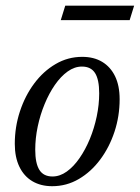

<svg xmlns="http://www.w3.org/2000/svg" viewBox="-20 -632 482 662"><path d="M263.5 -436Q303.5 -436 332.2 -418.8Q361 -401.5 376.8 -369Q392.5 -336.5 392.5 -290Q392.5 -231.5 374.8 -177.8Q357 -124 325.5 -81.8Q294 -39.5 251.8 -14.8Q209.5 10 160 10Q120.5 10 91.5 -7.2Q62.5 -24.5 46.8 -57.2Q31 -90 31 -136Q31 -194.5 48.8 -248.2Q66.5 -302 98 -344.2Q129.5 -386.5 171.8 -411.2Q214 -436 263.5 -436ZM161 -23.5Q186.5 -23.5 210.2 -40.5Q234 -57.5 254.2 -86.8Q274.5 -116 289.8 -153Q305 -190 313.5 -230.5Q322 -271 322 -310Q322 -357.5 307.8 -380Q293.5 -402.5 262.5 -402.5Q237 -402.5 213.2 -385.5Q189.5 -368.5 169.2 -339.2Q149 -310 133.8 -273Q118.5 -236 110 -195.5Q101.5 -155 101.5 -116Q101.5 -69 115.8 -46.2Q130 -23.5 161 -23.5ZM189.5 -562.5 205 -612.5H442.5L427 -562.5Z"/></svg>

Font: Newsreader 16pt
Style: Italic
Weight: 400
Italic angle: -17°
Designer: Hugues Gentile
Foundry: Production Type
Version: Version 1.003